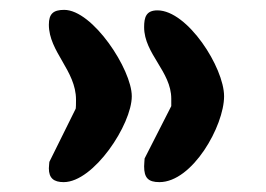

<svg xmlns="http://www.w3.org/2000/svg" viewBox="-20 -448 539 389"><path d="M79 -107C79 -87 89 -79 109 -79C170 -79 247 -196 247 -253C247 -307 168 -428 110 -428C88 -428 79 -420 79 -398C79 -343 134 -305 134 -246C134 -241 134 -227 133 -227L80 -120C80 -119 79 -110 79 -107ZM272 -111C272 -88 280 -79 303 -79C370 -79 434 -193 434 -253C434 -311 360 -427 299 -427C276 -427 272 -413 272 -393C272 -339 327 -303 327 -248V-233L273 -127C273 -126 272 -115 272 -111Z"/></svg>

Font: Asimov Print
Style: Regular
Weight: 500
Designer: Google
Version: Version 2.000980: 2014